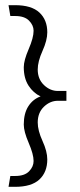

<svg xmlns="http://www.w3.org/2000/svg" viewBox="-20 -679 308 743"><path d="M72 -197Q72 -240 89.5 -267.5Q107 -295 137 -306Q109 -319 90.5 -347.5Q72 -376 72 -419Q72 -445 91 -489Q110 -533 110 -560Q110 -581 92.5 -599Q75 -617 39 -617H20L13 -659H38Q102 -659 132.5 -630.5Q163 -602 163 -554Q163 -523 144.5 -482Q126 -441 126 -410Q126 -373 150 -350Q174 -327 204 -327H237V-289H204Q174 -289 150 -266Q126 -243 126 -205Q126 -174 144.5 -133.5Q163 -93 163 -62Q163 -13 132.5 15.5Q102 44 38 44H13L20 2H39Q75 2 92.5 -16Q110 -34 110 -56Q110 -82 91 -126Q72 -170 72 -197Z"/></svg>

Font: Palanquin ExtraLight
Style: Regular
Weight: 275
Designer: Pria Ravichandran
Version: Version 1.001